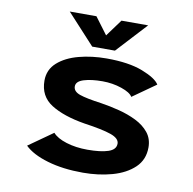

<svg xmlns="http://www.w3.org/2000/svg" viewBox="-79 -769 867 861"><g transform="rotate(10 355.0 -339.0)"><path d="M353 11Q261.5 11 191.2 -9.8Q121 -30.5 86 -65L196.5 -143Q215.5 -121 258.8 -107.5Q302 -94 355.5 -94Q415.5 -94 449.8 -105.5Q484 -117 484 -144Q484 -168 445 -181.8Q406 -195.5 322 -207.5Q225 -223.5 168.5 -259.2Q112 -295 112 -366Q112 -416 148.5 -448.5Q185 -481 243.8 -496.5Q302.5 -512 370 -512Q471 -512 534 -487.5Q597 -463 613.5 -436L508 -361.5Q497.5 -380 456.5 -394Q415.5 -408 369 -408Q318.5 -408 284.5 -397.5Q250.5 -387 250.5 -364Q250.5 -341 281 -330.2Q311.5 -319.5 381.5 -310Q421 -304 463.2 -293.2Q505.5 -282.5 542 -264.5Q578.5 -246.5 601 -218.8Q623.5 -191 623.5 -151.5Q623.5 -95.5 585.8 -59.5Q548 -23.5 486.2 -6.2Q424.5 11 353 11ZM527 -690.5 400 -553H296.5L170 -690.5H291.5L349 -613.5L405.5 -690.5Z"/></g></svg>

Font: League Mono SemiBold
Style: Regular
Weight: 600
Width: 6
Designer: Tyler Finck
Foundry: The League of Moveable Type / Tyler Finck
Version: Version 2.300;RELEASE